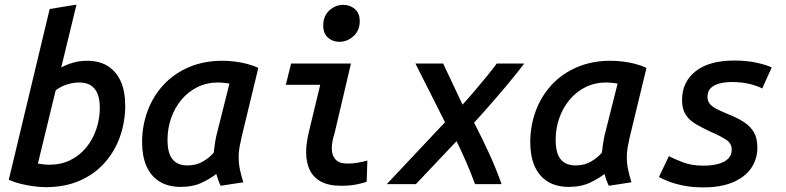

<svg xmlns="http://www.w3.org/2000/svg" viewBox="-20 -797 3400 831"><path d="M178 13Q142 13 96.5 4.5Q51 -4 18 -19L195 -758L311 -777L245 -505Q269 -518 297.5 -526Q326 -534 356 -534Q411 -534 447.5 -510.5Q484 -487 503 -444Q522 -401 522 -341Q522 -270 499.5 -206Q477 -142 433 -92.5Q389 -43 325 -15Q261 13 178 13ZM194 -84Q244 -84 284.5 -104Q325 -124 353.5 -159Q382 -194 397 -238.5Q412 -283 412 -331Q412 -365 403 -389Q394 -413 374.5 -426.5Q355 -440 322 -440Q298 -440 270.5 -431.5Q243 -423 221 -406L144 -89Q156 -87 169 -85.5Q182 -84 194 -84Z M759 12Q705 11 668.5 -12.5Q632 -36 613.5 -79Q595 -122 595 -182Q595 -252 618.5 -316Q642 -380 687 -429Q732 -478 797 -506Q862 -534 943 -534Q966 -534 993 -531Q1020 -528 1047.5 -521Q1075 -514 1098 -503L1025 -201Q1020 -179 1016.5 -159Q1013 -139 1013 -117Q1013 -89 1018.5 -63Q1024 -37 1033 -8L935 7Q930 -3 924.5 -18Q919 -33 916 -44Q894 -26 855 -7Q816 12 759 12ZM791 -81Q829 -81 857.5 -97.5Q886 -114 905 -136Q907 -153 909.5 -171Q912 -189 916 -208L973 -435Q964 -437 949.5 -438.5Q935 -440 925 -440Q875 -440 834.5 -420Q794 -400 765 -365Q736 -330 720.5 -285.5Q705 -241 705 -192Q705 -156 713.5 -131.5Q722 -107 741.5 -94Q761 -81 791 -81Z M1456 7Q1402 7 1368.5 -11.5Q1335 -30 1320 -62.5Q1305 -95 1305 -138Q1305 -160 1308.5 -183Q1312 -206 1318 -231L1366 -430H1217L1240 -522H1499L1428 -220Q1422 -202 1419 -185Q1416 -168 1416 -154Q1416 -125 1432 -107Q1448 -89 1486 -89Q1505 -89 1526.5 -92.5Q1548 -96 1570 -102L1567 -10Q1546 -3 1519 2Q1492 7 1456 7ZM1449 -616Q1420 -616 1399.5 -634Q1379 -652 1379 -686Q1379 -728 1405.5 -752Q1432 -776 1465 -776Q1495 -776 1516 -758Q1537 -740 1537 -705Q1537 -665 1510 -640.5Q1483 -616 1449 -616Z M1654 0 1906 -268 1778 -522H1898L1982 -344Q2010 -375 2038 -408Q2066 -441 2090 -470.5Q2114 -500 2130 -522H2249Q2237 -506 2217 -481Q2197 -456 2173 -427Q2149 -398 2123 -368.5Q2097 -339 2073.5 -312Q2050 -285 2032 -266Q2067 -198 2096.5 -134Q2126 -70 2151 0H2036Q2017 -52 1997 -97.5Q1977 -143 1956 -186L1780 0Z M2439 12Q2385 11 2348.5 -12.5Q2312 -36 2293.5 -79Q2275 -122 2275 -182Q2275 -252 2298.5 -316Q2322 -380 2367 -429Q2412 -478 2477 -506Q2542 -534 2623 -534Q2646 -534 2673 -531Q2700 -528 2727.5 -521Q2755 -514 2778 -503L2705 -201Q2700 -179 2696.5 -159Q2693 -139 2693 -117Q2693 -89 2698.5 -63Q2704 -37 2713 -8L2615 7Q2610 -3 2604.5 -18Q2599 -33 2596 -44Q2574 -26 2535 -7Q2496 12 2439 12ZM2471 -81Q2509 -81 2537.5 -97.5Q2566 -114 2585 -136Q2587 -153 2589.5 -171Q2592 -189 2596 -208L2653 -435Q2644 -437 2629.5 -438.5Q2615 -440 2605 -440Q2555 -440 2514.5 -420Q2474 -400 2445 -365Q2416 -330 2400.5 -285.5Q2385 -241 2385 -192Q2385 -156 2393.5 -131.5Q2402 -107 2421.5 -94Q2441 -81 2471 -81Z M3025 14Q2975 14 2936.5 6Q2898 -2 2872 -12.5Q2846 -23 2832 -31L2875 -121Q2896 -110 2934.5 -95Q2973 -80 3025 -80Q3061 -80 3088.5 -87.5Q3116 -95 3131.5 -110Q3147 -125 3147 -149Q3147 -176 3124 -191.5Q3101 -207 3053 -228Q3019 -244 2991.5 -260Q2964 -276 2948 -300.5Q2932 -325 2932 -364Q2932 -442 2990.5 -488.5Q3049 -535 3158 -535Q3212 -535 3255 -525.5Q3298 -516 3320 -505L3279 -414Q3259 -425 3225 -433.5Q3191 -442 3146 -442Q3122 -442 3097.5 -436.5Q3073 -431 3057.5 -417Q3042 -403 3042 -377Q3042 -361 3051.5 -348.5Q3061 -336 3081.5 -325.5Q3102 -315 3133 -302Q3172 -287 3200 -268.5Q3228 -250 3243 -224.5Q3258 -199 3258 -158Q3258 -108 3231 -69Q3204 -30 3152 -8Q3100 14 3025 14Z"/></svg>

Font: Ubuntu Sans Mono Medium
Style: Italic
Weight: 500
Italic angle: -13.5°
Monospace: yes
Designer: Dalton Maag Ltd
Foundry: Dalton Maag Ltd
Version: Version 1.006